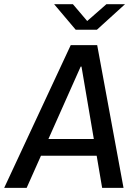

<svg xmlns="http://www.w3.org/2000/svg" viewBox="-43 -903 663 923"><path d="M-22.8 0 297 -686H424.2L550.8 0H448L348.8 -582.8H344.8L85.2 0ZM110.2 -154.2 121.8 -234.8H468.5L457 -154.2ZM320.8 -760.2 217.2 -882.8H307.5L390.2 -785.5H357.5L468.5 -882.8H558L423 -760.2Z"/></svg>

Font: Chivo Mono Medium
Style: Italic
Weight: 500
Italic angle: -8.05°
Monospace: yes
Designer: Hector Gatti
Foundry: Omnibus-Type
Version: Version 1.008